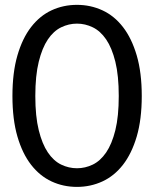

<svg xmlns="http://www.w3.org/2000/svg" viewBox="-20 -744 620 772"><path d="M550 -358Q550 -264 529.8 -195.2Q509.5 -126.5 474.5 -81.5Q439.5 -36.5 391.8 -14.5Q344 7.5 289.5 7.5Q234.5 7.5 187.2 -14.5Q140 -36.5 105 -81.5Q70 -126.5 50 -195.2Q30 -264 30 -358Q30 -452 50 -521Q70 -590 105 -635.2Q140 -680.5 187.2 -702.5Q234.5 -724.5 289.5 -724.5Q344 -724.5 391.8 -702.5Q439.5 -680.5 474.5 -635.2Q509.5 -590 529.8 -521Q550 -452 550 -358ZM457.5 -358Q457.5 -440 443.8 -495.8Q430 -551.5 406.8 -585.5Q383.5 -619.5 353 -634.2Q322.5 -649 289.5 -649Q256.5 -649 226 -634.2Q195.5 -619.5 172.5 -585.5Q149.5 -551.5 135.8 -495.8Q122 -440 122 -358Q122 -276 135.8 -220.5Q149.5 -165 172.5 -131Q195.5 -97 226 -82.2Q256.5 -67.5 289.5 -67.5Q322.5 -67.5 353 -82.2Q383.5 -97 406.8 -131Q430 -165 443.8 -220.5Q457.5 -276 457.5 -358Z"/></svg>

Font: Lato 2
Style: Regular
Weight: 400
Designer: Lukasz Dziedzic with Adam Twardoch and Botio Nikoltchev
Foundry: tyPoland Lukasz Dziedzic
Version: Version 2.015; 2015-08-06; http://www.latofonts.com/